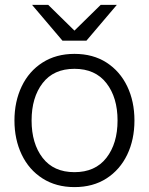

<svg xmlns="http://www.w3.org/2000/svg" viewBox="-20 -752 609 784"><path d="M39 -260Q39 -337 68.5 -399Q98 -461 153.5 -496.5Q209 -532 284 -532Q360 -532 415 -496.5Q470 -461 499.5 -399.5Q529 -338 529 -260Q529 -182 499.5 -120.5Q470 -59 415 -23.5Q360 12 284 12Q209 12 153.5 -23.5Q98 -59 68.5 -121Q39 -183 39 -260ZM284 -49Q369 -49 414.5 -107.5Q460 -166 460 -260Q460 -354 414.5 -412.5Q369 -471 284 -471Q199 -471 154 -412.5Q109 -354 109 -260Q109 -166 154 -107.5Q199 -49 284 -49ZM111 -732H177L284 -627L391 -732H457L333 -586H235Z"/></svg>

Font: Aspekta 300
Style: Regular
Weight: 300
Designer: Ivo Dolenc
Version: Version 2.000